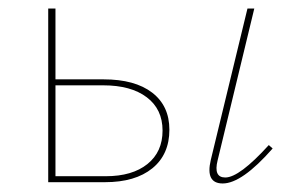

<svg xmlns="http://www.w3.org/2000/svg" viewBox="-20 -427 659 450"><path d="M223 -241Q296 -241 336.5 -210Q377 -179 377 -123Q377 -65 337 -32.5Q297 0 226 0H93V-407H110V-241ZM610 -87 619 -79Q547 3 502 3Q461 3 474 -52L560 -407H576L490 -51Q480 -11 508 -11Q541 -11 610 -87ZM228 -14Q290 -14 325.5 -42.5Q361 -71 361 -121Q361 -171 324 -199Q287 -227 222 -227H110V-14Z"/></svg>

Font: EauTestText Thin
Style: Italic
Weight: 250
Italic angle: -12°
Designer: Christian Thalmann (Catharsis Fonts)
Version: Version 0.001;PS 000.001;hotconv 1.0.88;makeotf.lib2.5.64775